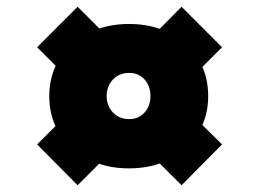

<svg xmlns="http://www.w3.org/2000/svg" viewBox="-20 -593 765 569"><path d="M362 -94Q294 -94 240 -121.5Q186 -149 156 -197.5Q126 -246 126 -308Q126 -370 156 -418Q186 -466 240 -494Q294 -522 362 -522Q431 -522 484 -494.5Q537 -467 567 -419Q597 -371 597 -308Q597 -246 566.5 -197.5Q536 -149 483.5 -121.5Q431 -94 362 -94ZM210 -44 90 -165 173 -248 290 -124ZM164 -379 90 -453 210 -573 288 -495ZM363 -240Q382 -240 396 -249Q410 -258 418 -273.5Q426 -289 426 -308Q426 -328 418 -343.5Q410 -359 396 -368Q382 -377 363 -377Q343 -377 328 -368Q313 -359 304.5 -343.5Q296 -328 296 -308Q296 -289 304.5 -273.5Q313 -258 328 -249Q343 -240 363 -240ZM518 -44 438 -124 555 -247 638 -165ZM547 -362 427 -481 518 -573 638 -453Z"/></svg>

Font: Lexend Giga Black
Style: Regular
Weight: 900
Designer: Bonnie Shaver-Troup, Thomas Jockin
Foundry: Lexend
Version: Version 1.007